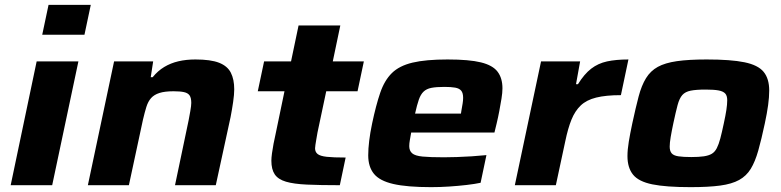

<svg xmlns="http://www.w3.org/2000/svg" viewBox="-20 -763 3217 791"><path d="M154 -620 180 -743H354L328 -620ZM24 0 131 -510H303L195 0Z M342 0 450 -510H611L601 -445H609Q630 -471 656.5 -487Q683 -503 715 -510.5Q747 -518 785 -518Q848 -518 882.5 -504.5Q917 -491 931 -463.5Q945 -436 945 -395Q945 -374 940.5 -343Q936 -312 930 -281L869 0H701L757 -267Q760 -282 764 -305Q768 -328 768 -339Q768 -360 761 -370Q754 -380 738 -383.5Q722 -387 695 -387Q659 -387 637 -380Q615 -373 602.5 -359Q590 -345 583 -322.5Q576 -300 569 -270L511 0Z M1380 0Q1299 0 1244.5 -2.5Q1190 -5 1158 -14.5Q1126 -24 1112 -44.5Q1098 -65 1098 -101Q1098 -113 1100.5 -131.5Q1103 -150 1107 -171Q1111 -192 1115 -209L1152 -387H1042L1068 -510H1179L1210 -658H1382L1351 -510H1479L1453 -387H1324L1288 -217Q1285 -201 1283 -188Q1281 -175 1279.5 -166.5Q1278 -158 1278 -152Q1278 -137 1288.5 -128.5Q1299 -120 1326 -117Q1353 -114 1404 -114Z M1756 8Q1657 8 1600.5 -5Q1544 -18 1520.5 -47Q1497 -76 1497 -123Q1497 -150 1501 -183Q1505 -216 1513 -254Q1529 -330 1546.5 -381Q1564 -432 1594.5 -462Q1625 -492 1679.5 -505Q1734 -518 1824 -518Q1913 -518 1961.5 -506Q2010 -494 2030 -467.5Q2050 -441 2050 -399Q2050 -381 2046 -356.5Q2042 -332 2037 -305.5Q2032 -279 2026 -254L2017 -217H1674Q1671 -200 1668.5 -186Q1666 -172 1666 -161Q1666 -142 1678 -131.5Q1690 -121 1721 -118Q1752 -115 1809 -115Q1832 -115 1862 -116Q1892 -117 1923.5 -119Q1955 -121 1984 -124L1960 -10Q1937 -5 1902.5 -1Q1868 3 1830.5 5.5Q1793 8 1756 8ZM1690 -295H1879L1881 -308Q1884 -325 1886 -337Q1888 -349 1888 -360Q1888 -380 1880 -389.5Q1872 -399 1855 -402Q1838 -405 1811 -405Q1777 -405 1757 -401Q1737 -397 1725 -385.5Q1713 -374 1705.5 -352.5Q1698 -331 1690 -295Z M2101 0 2209 -510H2370L2353 -416H2361Q2387 -458 2415.5 -480Q2444 -502 2481 -510Q2518 -518 2569 -518L2538 -371Q2476 -371 2436 -361Q2396 -351 2372.5 -328.5Q2349 -306 2334.5 -270.5Q2320 -235 2309 -182L2270 0Z M2825 8Q2724 8 2667.5 -3.5Q2611 -15 2588 -43.5Q2565 -72 2565 -120Q2565 -146 2570.5 -179.5Q2576 -213 2585 -255Q2599 -320 2611 -365.5Q2623 -411 2641.5 -441Q2660 -471 2690 -487.5Q2720 -504 2768.5 -511Q2817 -518 2891 -518Q2991 -518 3047 -506.5Q3103 -495 3126 -467Q3149 -439 3149 -390Q3149 -363 3144.5 -330Q3140 -297 3131 -255Q3117 -189 3104 -143Q3091 -97 3073 -67.5Q3055 -38 3025 -21.5Q2995 -5 2947 1.5Q2899 8 2825 8ZM2828 -116Q2859 -116 2879.5 -119Q2900 -122 2912.5 -129.5Q2925 -137 2933 -152.5Q2941 -168 2947.5 -192.5Q2954 -217 2962 -255Q2969 -287 2972.5 -310Q2976 -333 2976 -350Q2976 -369 2967.5 -378Q2959 -387 2940 -390.5Q2921 -394 2887 -394Q2848 -394 2825.5 -389.5Q2803 -385 2791 -371.5Q2779 -358 2771.5 -330Q2764 -302 2754 -255Q2747 -222 2743 -198Q2739 -174 2739 -159Q2739 -141 2747 -131.5Q2755 -122 2775 -119Q2795 -116 2828 -116Z"/></svg>

Font: Saira Thin Expanded
Style: Bold Italic
Weight: 700
Width: 7
Italic angle: -12°
Version: Version 1.101